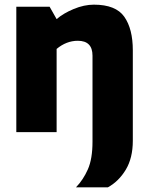

<svg xmlns="http://www.w3.org/2000/svg" viewBox="-20 -567 638 824"><path d="M550 -351V37Q550 111 520 161Q490 211 443 237H306Q337 205 357 160Q377 115 377 41V-328Q377 -392 314 -392Q265 -392 223 -357V0H50V-538H193L223 -485Q252 -510 296.5 -528.5Q341 -547 383 -547Q477 -547 513.5 -495Q550 -443 550 -351Z"/></svg>

Font: Exo ExtraBold
Style: Regular
Weight: 800
Designer: Natanael Gama
Foundry: Natanael Gama
Version: Version 1.500